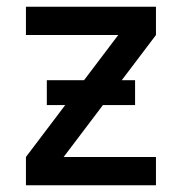

<svg xmlns="http://www.w3.org/2000/svg" viewBox="-20 -550 540 570"><path d="M57 0H443V-84H169L443 -446V-530H57V-446H331L57 -84ZM119 -238H381V-312H119Z"/></svg>

Font: Iosevka SS08 Medium
Style: Regular
Weight: 500
Monospace: yes
Designer: Belleve Invis
Foundry: Belleve Invis
Version: Version 3.4.3; ttfautohint (v1.8.3)